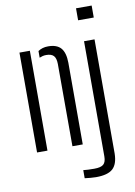

<svg xmlns="http://www.w3.org/2000/svg" viewBox="-106 -866 796 1136"><g transform="rotate(-10 292.0 -298.0)"><path d="M58 0V-600H120.5V0ZM270.5 0 270 -495Q269.5 -529 255.8 -543.8Q242 -558.5 211 -558.5Q199.5 -558.5 189.5 -556Q179.5 -553.5 170.5 -549.5V-589.5Q183 -598 197.8 -602.5Q212.5 -607 231 -607Q283.5 -607 307.8 -579Q332 -551 332.5 -491V0ZM433 -728V-800H527V-728ZM377 204.5Q363.5 204.5 343.2 202.8Q323 201 309 199V150.5Q322 152 339 152.8Q356 153.5 375.5 153.5Q414.5 153.5 430.2 139.8Q446 126 446 92V-600H509V86Q508 149 477.8 176.8Q447.5 204.5 377 204.5Z"/></g></svg>

Font: Big Shoulders Stencil Text Thin Light
Style: Regular
Weight: 300
Version: Version 2.001